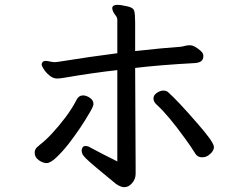

<svg xmlns="http://www.w3.org/2000/svg" viewBox="-20 -745 1040 797"><path d="M541 -463 543 -58V-23Q543 -2 528.5 15Q514 32 496 32Q481 32 461 18Q365 -60 338 -86Q325 -99 322 -106Q319 -113 319 -119.5Q319 -126 322.5 -132.5Q326 -139 336 -139Q346 -139 358 -131Q406 -105 467 -75V-454Q367 -443 245 -422Q227 -419 217 -419Q200 -419 185 -432Q165 -448 155 -470Q153 -474 153 -477Q153 -485 160 -490Q166 -495 190 -489Q201 -487 204 -487Q207 -487 212.5 -487.5Q218 -488 219 -488Q363 -511 467 -524V-662Q467 -673 459 -682Q446 -699 446 -711V-712Q447 -725 468 -725Q480 -725 507 -719Q533 -714 537 -700Q541 -688 541 -652V-533Q658 -546 731 -551Q739 -552 747.5 -554.5Q756 -557 766 -557H769Q779 -557 791 -550Q803 -543 813.5 -533.5Q824 -524 824 -514V-511Q824 -498 815 -491Q806 -484 786 -483Q640 -475 541 -463ZM868 -135Q868 -126 863 -118Q858 -110 851 -105Q838 -92 819 -92Q800 -92 791 -107Q774 -135 746 -173Q678 -267 632 -309Q617 -322 617 -336Q617 -350 631 -359.5Q645 -369 658 -369Q670 -369 677 -363Q716 -329 801 -231Q862 -161 867 -140Q868 -138 868 -135ZM352 -277Q315 -213 265 -148Q238 -114 213.5 -91Q189 -68 173.5 -68Q158 -68 141 -80Q124 -92 124 -111Q124 -126 135 -135Q143 -141 144 -143Q167 -160 195.5 -190.5Q224 -221 251.5 -257.5Q279 -294 298 -331Q307 -349 325 -349Q338 -349 353 -339Q368 -329 368 -313Q368 -304 352 -277Z"/></svg>

Font: Moon Stars Kai
Style: Bold
Weight: 700
Designer: GuiWonder
Version: Version 1.101